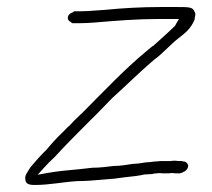

<svg xmlns="http://www.w3.org/2000/svg" viewBox="-20 -503 602 546"><path d="M52 7C53 19 60 23 79 23C121 23 155 15 200 12H201C223 12 248 10 270 8L306 5C315 4 326 2 336 1C356 -1 374 -3 392 -7H394C399 -7 404 -8 412 -8C415 -9 420 -10 426 -10C430 -11 437 -11 443 -10H459L469 -11H470C476 -10 481 -10 487 -10C491 -10 491 -9 493 -11H495C496 -11 499 -12 503 -15H504C508 -17 514 -23 515 -29C516 -36 510 -44 501 -44H499C497 -46 497 -45 493 -45C489 -45 485 -45 479 -46C474 -46 470 -46 465 -45H446C439 -45 432 -45 426 -44H425C420 -44 413 -43 407 -42H405C391 -42 377 -37 358 -37C342 -35 325 -31 303 -31C285 -29 266 -26 243 -26L207 -22C173 -19 142 -16 114 -11L87 -6L107 -28C116 -38 125 -47 135 -56C168 -92 203 -127 238 -162C256 -179 280 -205 299 -224L300 -225C338 -259 377 -298 418 -333C441 -349 462 -374 486 -393C509 -411 521 -420 533 -446L535 -458C536 -461 536 -466 533 -470C529 -483 516 -483 485 -483H435C382 -483 330 -480 279 -475L250 -473C236 -472 226 -471 212 -471H193C190 -471 188 -469 187 -468C179 -465 174 -461 173 -454C172 -447 176 -443 182 -440C183 -439 184 -437 187 -437H206C222 -437 234 -438 250 -439C308 -444 370 -449 430 -449H489L480 -434C480 -433 478 -429 473 -425C460 -413 448 -401 434 -389L415 -372H414L397 -358C333 -305 277 -245 217 -185L191 -160C185 -153 179 -147 171 -140C164 -132 151 -120 146 -115L131 -99C125 -93 120 -86 112 -77C96 -62 81 -44 67 -28C59 -14 50 -6 52 7Z"/></svg>

Font: Scribbler
Style: HLIta
Weight: 100
Designer: Mew Too
Foundry: Cannot Into Space Fonts
Version: Version 1.001